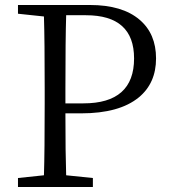

<svg xmlns="http://www.w3.org/2000/svg" viewBox="-20 -749 677 769"><path d="M52 0V-36L156 -47Q159 -142 159 -337V-392Q159 -587 156 -683L52 -694V-729H340Q470 -729 539 -670Q605 -614 605 -515Q605 -416 536 -359Q458 -295 305 -295H242Q242 -131 245 -47L352 -36V0ZM242 -335H314Q517 -335 517 -515Q517 -688 324 -688H245Q242 -592 242 -392Z"/></svg>

Font: Cactus Classical Serif
Style: Regular
Weight: 400
Designer: Henry Chan (via Glyphwiki)、田海東、宇文滿月
Foundry: Moonlit Owen
Version: Version 1.000